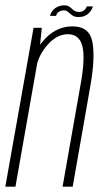

<svg xmlns="http://www.w3.org/2000/svg" viewBox="-41 -701 388 721"><path d="M-21 0H17L107 -510L116 -596.5H85ZM194 0H232L298.5 -379.5Q317 -484.5 306 -543.2Q295 -602 231.5 -602Q175 -602 132.2 -559.5Q89.5 -517 80 -465L94.5 -445Q103 -494 138 -533.2Q173 -572.5 214 -572.5Q257.5 -572.5 268.5 -526.8Q279.5 -481 261.5 -383ZM254 -637Q267 -637 276.5 -641Q286 -645 292.5 -651.5Q299 -658 302.8 -664.8Q306.5 -671.5 307.5 -677H285Q284 -673 280.2 -667.8Q276.5 -662.5 270 -659.2Q263.5 -656 256.5 -656Q246.5 -656 240 -659.8Q233.5 -663.5 228.5 -668.5Q223.5 -673.5 217.2 -677.2Q211 -681 200 -681Q188.5 -681 178.8 -677.2Q169 -673.5 162.5 -667.2Q156 -661 152 -654.5Q148 -648 147 -641.5H169.5Q170.5 -646 174 -651Q177.5 -656 184 -659Q190.5 -662 199 -662Q207 -662 212.2 -658.2Q217.5 -654.5 223 -649.2Q228.5 -644 235.5 -640.5Q242.5 -637 254 -637Z"/></svg>

Font: Anybody Condensed ExtraLight
Style: Italic
Weight: 250
Width: 3
Italic angle: -10°
Version: Version 1.113;gftools[0.9.25]